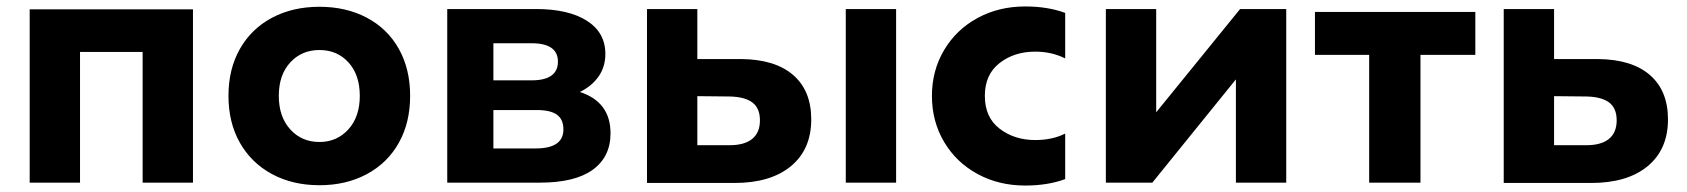

<svg xmlns="http://www.w3.org/2000/svg" viewBox="-20 -566 5228 595"><path d="M72 -537H578V0H422V-405H228V0H72Z M688 -269Q688 -352 723.5 -414.5Q759 -477 823 -511Q887 -545 970 -545Q1053 -545 1117 -511Q1181 -477 1216 -414.5Q1251 -352 1251 -269Q1251 -186 1216 -123.5Q1181 -61 1117 -26.5Q1053 8 970 8Q887 8 823 -26.5Q759 -61 723.5 -123.5Q688 -186 688 -269ZM1095 -269Q1095 -334 1060 -372.5Q1025 -411 970 -411Q915 -411 879.5 -372.5Q844 -334 844 -269Q844 -204 879.5 -165Q915 -126 970 -126Q1024 -126 1059.5 -165Q1095 -204 1095 -269Z M1366 -538H1641Q1742 -538 1799 -501.5Q1856 -465 1856 -399Q1856 -359 1835 -329Q1814 -299 1777 -281Q1872 -250 1872 -153Q1872 -80 1817 -40Q1762 0 1653 0H1366ZM1726 -165Q1726 -196 1706 -210.5Q1686 -225 1643 -225H1509V-106H1640Q1726 -106 1726 -165ZM1709 -375Q1709 -432 1627 -432H1509V-317H1627Q1709 -317 1709 -375Z M1985 -538H2141V-383H2277Q2382 -382 2438 -333.5Q2494 -285 2494 -196Q2494 -103 2431 -51Q2368 1 2256 1H1985ZM2335 -193Q2335 -231 2311.5 -248.5Q2288 -266 2241 -267L2141 -268V-116H2241Q2287 -116 2311 -135.5Q2335 -155 2335 -193ZM2601 -538H2757V0H2601Z M2868 -269Q2868 -347 2905.5 -410.5Q2943 -474 3009 -510Q3075 -546 3157 -546Q3227 -546 3281 -526V-385Q3239 -406 3188 -406Q3123 -406 3077.5 -370.5Q3032 -335 3032 -269Q3032 -202 3078 -167Q3124 -132 3188 -132Q3241 -132 3281 -152V-11Q3227 9 3157 9Q3075 9 3009 -27Q2943 -63 2905.5 -126.5Q2868 -190 2868 -269Z M3407 -538H3563V-218L3823 -538H3966V0H3810V-320L3551 0H3407Z M4223 -396H4055V-529H4552V-396H4382V0H4223Z M4640 -538H4796V-383H4932Q5037 -382 5093 -333.5Q5149 -285 5149 -196Q5149 -103 5086 -51Q5023 1 4911 1H4640ZM4990 -193Q4990 -231 4966.5 -248.5Q4943 -266 4896 -267L4796 -268V-116H4896Q4942 -116 4966 -135.5Q4990 -155 4990 -193Z"/></svg>

Font: Chess Sans
Style: Bold
Weight: 700
Designer: Wolf Bōese
Foundry: Wolf Bōese
Version: Version 7.223